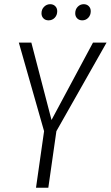

<svg xmlns="http://www.w3.org/2000/svg" viewBox="-20 -886 523 906"><path d="M209 -790Q194.3 -790 185.1 -799.3Q175.8 -808.6 175.8 -823.2Q175.8 -841.8 188 -854Q200.2 -866.2 216.8 -866.2Q231.4 -866.2 240.7 -856.9Q250 -847.7 250 -833Q250 -814.5 238.3 -802.2Q226.6 -790 209 -790ZM368.2 -790Q353.5 -790 344.2 -799.3Q335 -808.6 335 -823.2Q335 -841.8 346.7 -854Q358.4 -866.2 375 -866.2Q389.6 -866.2 398.9 -856.9Q408.2 -847.7 408.2 -833Q408.2 -814.5 396.5 -802.2Q384.8 -790 368.2 -790ZM482.9 -685.1 246.1 -267.1 208 0H149.9L188 -267.1L68.8 -685.1H127.9L223.1 -319.8L418.9 -685.1Z"/></svg>

Font: Fira Sans Compressed Light
Style: Italic
Weight: 300
Width: 3
Italic angle: -8°
Designer: Carrois Corporate & Edenspiekermann AG
Foundry: Carrois Corporate GbR & Edenspiekermann AG
Version: Version 4.203;PS 004.203;hotconv 1.0.88;makeotf.lib2.5.64775